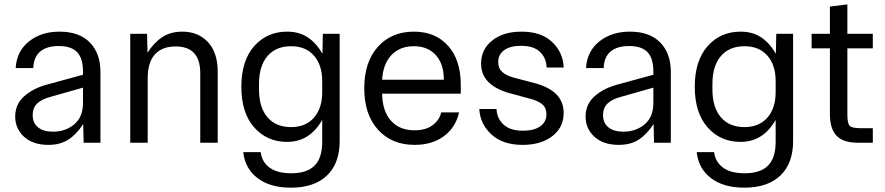

<svg xmlns="http://www.w3.org/2000/svg" viewBox="-20 -655 4063 881"><path d="M202.1 9.8Q131.3 9.8 90.6 -27.3Q49.8 -64.5 49.8 -120.1Q49.8 -176.3 90.3 -212.6Q130.9 -249 192.9 -266.1L360.8 -312V-326.2Q360.8 -388.2 333.7 -416Q306.6 -443.8 250 -443.8Q193.8 -443.8 164.1 -418.2Q134.3 -392.6 132.8 -342.8H51.8Q56.6 -419.9 112.8 -464.8Q168.9 -509.8 252.9 -509.8Q343.8 -509.8 392.3 -460Q440.9 -410.2 440.9 -325.2V0H363.8L361.8 -85.9Q331.1 -38.6 293.7 -14.4Q256.3 9.8 202.1 9.8ZM129.9 -127Q129.9 -90.8 154.5 -70.8Q179.2 -50.8 223.1 -50.8Q280.8 -50.8 320.8 -84.5Q360.8 -118.2 360.8 -183.1V-252.9L212.9 -210.9Q170.9 -200.2 150.4 -179.9Q129.9 -159.7 129.9 -127Z M577.6 0V-500H654.8L656.7 -413.1Q686.5 -459.5 724.6 -484.6Q762.7 -509.8 816.9 -509.8Q889.2 -509.8 934.1 -461.9Q979 -414.1 979 -325.2V0H898.9V-319.8Q898.9 -441.9 785.6 -441.9Q724.6 -441.9 691.2 -405.8Q657.7 -369.6 657.7 -294.9V0Z M1314.5 206.1Q1219.7 206.1 1162.1 162.6Q1104.5 119.1 1096.2 43H1176.3Q1181.6 87.9 1216.8 114Q1252 140.1 1316.4 140.1Q1388.2 140.1 1423.3 105Q1458.5 69.8 1458.5 -3.9V-105Q1401.4 -3.9 1297.4 -3.9Q1205.1 -3.9 1146.2 -70.6Q1087.4 -137.2 1087.4 -256.8Q1087.4 -376.5 1146.2 -443.1Q1205.1 -509.8 1297.4 -509.8Q1352.1 -509.8 1391.4 -484.1Q1430.7 -458.5 1459.5 -408.2L1461.4 -500H1538.6V-6.8Q1538.6 93.8 1480.7 149.9Q1422.9 206.1 1314.5 206.1ZM1168.5 -244.1Q1168.5 -162.1 1207.3 -116.9Q1246.1 -71.8 1315.4 -71.8Q1382.8 -71.8 1420.7 -115.2Q1458.5 -158.7 1458.5 -231V-283.2Q1458.5 -356 1420.9 -399.4Q1383.3 -442.9 1315.4 -442.9Q1246.1 -442.9 1207.3 -397.7Q1168.5 -352.5 1168.5 -270Z M1882.3 9.8Q1777.8 9.8 1714.6 -59.8Q1651.4 -129.4 1651.4 -250Q1651.4 -370.1 1713.6 -439.9Q1775.9 -509.8 1879.4 -509.8Q1978 -509.8 2036.1 -444.8Q2094.2 -379.9 2094.2 -266.1V-225.1H1733.4Q1734.9 -144.5 1774.2 -100.8Q1813.5 -57.1 1882.3 -57.1Q1933.6 -57.1 1965.1 -80.6Q1996.6 -104 2004.4 -139.2H2086.4Q2071.3 -70.8 2017.3 -30.5Q1963.4 9.8 1882.3 9.8ZM1733.4 -289.1H2016.6Q2016.6 -360.8 1980 -401.9Q1943.4 -442.9 1878.4 -442.9Q1814.9 -442.9 1776.4 -402.6Q1737.8 -362.3 1733.4 -289.1Z M2319.3 -227.1Q2187.5 -263.7 2187.5 -362.8Q2187.5 -428.7 2238.5 -469.2Q2289.6 -509.8 2372.6 -509.8Q2463.9 -509.8 2513.9 -461.9Q2564 -414.1 2566.4 -345.2H2488.3Q2486.8 -388.7 2458 -416.7Q2429.2 -444.8 2371.1 -444.8Q2321.3 -444.8 2293.7 -425Q2266.1 -405.3 2266.1 -370.1Q2266.1 -341.3 2284.7 -324.7Q2303.2 -308.1 2337.4 -298.8L2432.1 -273.9Q2566.4 -238.8 2566.4 -137.2Q2566.4 -70.3 2514.4 -30.3Q2462.4 9.8 2378.4 9.8Q2286.6 9.8 2234.9 -38.1Q2183.1 -85.9 2179.2 -154.8H2258.3Q2259.8 -111.8 2290.5 -83.5Q2321.3 -55.2 2379.4 -55.2Q2430.2 -55.2 2458.7 -75.2Q2487.3 -95.2 2487.3 -130.9Q2487.3 -159.7 2468.8 -175.8Q2450.2 -191.9 2415.5 -201.2Z M2819.3 9.8Q2748.5 9.8 2707.8 -27.3Q2667 -64.5 2667 -120.1Q2667 -176.3 2707.5 -212.6Q2748 -249 2810.1 -266.1L2978 -312V-326.2Q2978 -388.2 2950.9 -416Q2923.8 -443.8 2867.2 -443.8Q2811 -443.8 2781.2 -418.2Q2751.5 -392.6 2750 -342.8H2668.9Q2673.8 -419.9 2730 -464.8Q2786.1 -509.8 2870.1 -509.8Q2960.9 -509.8 3009.5 -460Q3058.1 -410.2 3058.1 -325.2V0H2981L2979 -85.9Q2948.2 -38.6 2910.9 -14.4Q2873.5 9.8 2819.3 9.8ZM2747.1 -127Q2747.1 -90.8 2771.7 -70.8Q2796.4 -50.8 2840.3 -50.8Q2897.9 -50.8 2938 -84.5Q2978 -118.2 2978 -183.1V-252.9L2830.1 -210.9Q2788.1 -200.2 2767.6 -179.9Q2747.1 -159.7 2747.1 -127Z M3395 206.1Q3300.3 206.1 3242.7 162.6Q3185.1 119.1 3176.8 43H3256.8Q3262.2 87.9 3297.4 114Q3332.5 140.1 3397 140.1Q3468.8 140.1 3503.9 105Q3539.1 69.8 3539.1 -3.9V-105Q3481.9 -3.9 3377.9 -3.9Q3285.6 -3.9 3226.8 -70.6Q3168 -137.2 3168 -256.8Q3168 -376.5 3226.8 -443.1Q3285.6 -509.8 3377.9 -509.8Q3432.6 -509.8 3471.9 -484.1Q3511.2 -458.5 3540 -408.2L3542 -500H3619.1V-6.8Q3619.1 93.8 3561.3 149.9Q3503.4 206.1 3395 206.1ZM3249 -244.1Q3249 -162.1 3287.8 -116.9Q3326.7 -71.8 3396 -71.8Q3463.4 -71.8 3501.2 -115.2Q3539.1 -158.7 3539.1 -231V-283.2Q3539.1 -356 3501.5 -399.4Q3463.9 -442.9 3396 -442.9Q3326.7 -442.9 3287.8 -397.7Q3249 -352.5 3249 -270Z M3918 0Q3849.1 0 3818.6 -32.2Q3788.1 -64.5 3788.1 -129.9V-433.1H3704.1V-500H3788.1V-625L3868.2 -634.8V-500H3984.9V-433.1H3868.2V-128.9Q3868.2 -88.9 3878.7 -77.9Q3889.2 -66.9 3924.8 -66.9H3984.9V0Z"/></svg>

Font: TASA Orbiter Deck
Style: Regular
Weight: 400
Designer: Weizhong Zhang
Version: Version 1.000;Glyphs 3.1.2 (3151)